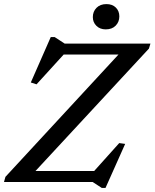

<svg xmlns="http://www.w3.org/2000/svg" viewBox="-32 -889 756 938"><path d="M703 -676 695.5 -651.5 125.5 -36.5 102.5 -53.5H428L550.5 -190L579.5 -186L483.5 29H465L420.5 0H-12.5L-5.5 -25L562.5 -639.5L590 -622.5H279L146.5 -477L118.5 -486L216 -708H235L284 -676ZM484.5 -745.5Q456.5 -745.5 439 -762.8Q421.5 -780 421.5 -805.5Q421.5 -832.5 439.5 -850.8Q457.5 -869 488 -869Q517 -869 534 -852Q551 -835 551 -809Q551 -782 533.2 -763.8Q515.5 -745.5 484.5 -745.5Z"/></svg>

Font: Newsreader 16pt 16pt Medium
Style: Italic
Weight: 500
Italic angle: -17°
Version: Version 1.003